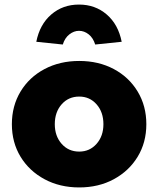

<svg xmlns="http://www.w3.org/2000/svg" viewBox="-20 -811 693 841"><path d="M327 10Q242 10 175 -26Q108 -62 70 -124.5Q32 -187 32 -267Q32 -347 70 -410Q108 -473 175 -508.5Q242 -544 327 -544Q412 -544 478.5 -508.5Q545 -473 583 -410Q621 -347 621 -267Q621 -187 583 -124.5Q545 -62 478.5 -26Q412 10 327 10ZM327 -147Q373 -147 403 -181Q433 -215 433 -267Q433 -320 403 -354Q373 -388 327 -388Q280 -388 250 -354Q220 -320 220 -267Q220 -215 250 -181Q280 -147 327 -147ZM255 -616 139 -628Q154 -704 204.5 -747.5Q255 -791 326 -791Q397 -791 447.5 -747.5Q498 -704 513 -628L397 -616Q388 -645 368.5 -660.5Q349 -676 326 -676Q304 -676 284 -660.5Q264 -645 255 -616Z"/></svg>

Font: Lexend Deca ExtraBold
Style: Regular
Weight: 800
Designer: Bonnie Shaver-Troup, Thomas Jockin
Foundry: Lexend
Version: Version 1.008; ttfautohint (v1.8.4.7-5d5b)